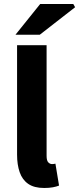

<svg xmlns="http://www.w3.org/2000/svg" viewBox="-20 -925 394 956"><path d="M200 11Q150 11 120.5 -9.5Q91 -30 78 -67.5Q65 -105 65 -155V-700H212V-149Q212 -125 220.5 -116.5Q229 -108 239 -108Q243 -108 246.5 -108.5Q250 -109 256 -110L274 -1Q262 4 243.5 7.5Q225 11 200 11ZM57 -752 180 -905H345L354 -889L178 -752Z"/></svg>

Font: Source Sans 3
Style: Bold
Weight: 700
Designer: Paul D. Hunt
Foundry: Adobe
Version: Version 3.052;hotconv 1.1.0;makeotfexe 2.6.0